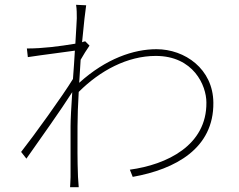

<svg xmlns="http://www.w3.org/2000/svg" viewBox="-20 -760 996 800"><path d="M335 -588C331 -587 327 -586 322 -584C329 -660 336 -719 339 -738L297 -740C300 -722 300 -701 300 -684C300 -674 297 -633 294 -578C227 -567 160 -558 92 -558L96 -522C161 -532 253 -543 292 -549C290 -512 287 -471 284 -431C242 -362 120 -193 68 -127L90 -99C151 -186 232 -299 281 -376C277 -315 274 -261 274 -234V-22C274 -7 272 13 272 20H308C307 6 306 -7 305 -23C302 -103 303 -139 303 -234C303 -275 305 -325 308 -377C397 -466 511 -527 629 -527C786 -527 840 -404 840 -333C842 -154 675 -74 521 -53L533 -23C712 -55 871 -142 869 -332C868 -473 750 -555 632 -555C537 -555 422 -516 310 -415C312 -447 314 -479 316 -511C328 -532 341 -553 353 -570Z"/></svg>

Font: Kinto Sans Thin
Style: Regular
Weight: 100
Designer: Authors: Ryoko NISHIZUKA  (kana & ideographs); Paul D. Hunt (Latin, Greek & Cyrillic); Wenlong ZHANG  (bopomofo); Sandol
Foundry: Adobe Systems Incorporated, ookami Inc.
Version: Version 0.001